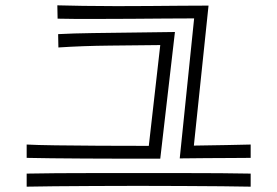

<svg xmlns="http://www.w3.org/2000/svg" viewBox="-20 -735 1040 720"><path d="M920 -143Q894 -143 849.5 -142.5Q805 -142 753.5 -142Q702 -142 654 -141L708 -666Q661 -666 600 -665.5Q539 -665 473 -664.5Q407 -664 345 -664Q303 -664 265 -664Q227 -664 196 -665L195 -715Q233 -714 291.5 -713Q350 -712 417 -712Q478 -712 540 -712.5Q602 -713 659.5 -713.5Q717 -714 762 -714L707 -189Q773 -190 828.5 -191Q884 -192 920 -193ZM581 -566Q493 -565 391.5 -564Q290 -563 199 -557L198 -607Q254 -610 328.5 -611Q403 -612 483 -613Q563 -614 636 -615L581 -140Q509 -140 436 -140Q363 -140 295.5 -140.5Q228 -141 172.5 -141.5Q117 -142 80 -143V-193Q117 -191 188.5 -190Q260 -189 351.5 -188.5Q443 -188 538 -188ZM920 -35Q879 -36 812 -36.5Q745 -37 663.5 -37.5Q582 -38 497 -38Q412 -38 331 -37.5Q250 -37 184.5 -36.5Q119 -36 80 -35V-84Q126 -85 193 -85.5Q260 -86 339 -86Q418 -86 500 -86Q582 -86 661 -86Q740 -86 807 -85.5Q874 -85 920 -84Z"/></svg>

Font: Train One
Style: Regular
Weight: 400
Designer: Fontworks Inc.
Foundry: Fontworks Inc.
Version: Version 1.100